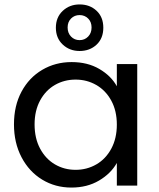

<svg xmlns="http://www.w3.org/2000/svg" viewBox="-20 -837 716 866"><path d="M43 -276Q43 -360 77 -423.5Q111 -487 170.5 -522Q230 -557 303 -557Q375 -557 428 -526Q481 -495 507 -448V-548H599V0H507V-102Q480 -54 426.5 -22.5Q373 9 302 9Q229 9 170 -27Q111 -63 77 -128Q43 -193 43 -276ZM507 -275Q507 -337 482 -383Q457 -429 414.5 -453.5Q372 -478 321 -478Q270 -478 228 -454Q186 -430 161 -384Q136 -338 136 -276Q136 -213 161 -166.5Q186 -120 228 -95.5Q270 -71 321 -71Q372 -71 414.5 -95.5Q457 -120 482 -166.5Q507 -213 507 -275ZM446 -712Q446 -664 415.5 -635.5Q385 -607 339 -607Q294 -607 263 -636Q232 -665 232 -712Q232 -759 263 -788Q294 -817 339 -817Q385 -817 415.5 -788.5Q446 -760 446 -712ZM393 -713Q393 -738 377.5 -753.5Q362 -769 339 -769Q316 -769 300.5 -753.5Q285 -738 285 -713Q285 -688 300.5 -672Q316 -656 339 -656Q362 -656 377.5 -672Q393 -688 393 -713Z"/></svg>

Font: DVN-Poppins
Style: Regular
Weight: 400
Designer: Ninad Kale (Devanagari), Jonny Pinhorn (Latin)
Foundry: Indian Type Foundry
Version: 4.004